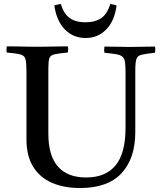

<svg xmlns="http://www.w3.org/2000/svg" viewBox="-20 -934 807 965"><path d="M14 -701Q34 -701 62.5 -700.5Q91 -700 119.5 -699.5Q148 -699 167 -699Q186 -699 214.5 -699.5Q243 -700 272 -700.5Q301 -701 321 -701Q324 -686 321 -670Q275 -666 254 -661Q233 -656 228 -641Q223 -626 223 -590V-263Q223 -151 271.5 -96.5Q320 -42 413 -42Q511 -42 561 -103Q611 -164 611 -292V-566Q611 -601 608.5 -620.5Q606 -640 595.5 -649Q585 -658 564 -661.5Q543 -665 505 -669Q502 -684 505 -700Q532 -700 570 -699Q608 -698 631 -698Q656 -698 693.5 -699Q731 -700 759 -700Q762 -685 759 -669Q713 -664 692 -659Q671 -654 665.5 -637Q660 -620 660 -579V-271Q660 -138 591 -63.5Q522 11 382 11Q302 11 241.5 -15Q181 -41 147 -95.5Q113 -150 113 -233V-577Q113 -619 108 -637Q103 -655 82 -660.5Q61 -666 14 -670Q11 -685 14 -701ZM286 -914Q300 -865 330 -843.5Q360 -822 409 -822Q459 -822 489.5 -843.5Q520 -865 534 -914Q542 -913 550 -911Q558 -909 566 -907Q556 -829 514 -786Q472 -743 410 -743Q348 -743 306 -786Q264 -829 253 -907Q267 -911 286 -914Z"/></svg>

Font: Tiro Devanagari Marathi
Style: Regular
Weight: 400
Designer: Devanagari: John Hudson & Fiona Ross. Latin: John Hudson.
Foundry: Tiro Typeworks Ltd.
Version: Version 1.52